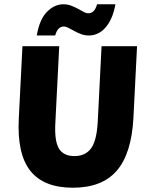

<svg xmlns="http://www.w3.org/2000/svg" viewBox="-20 -866 712 898"><path d="M85 -650H257L239 -294Q234 -207 255.5 -171.5Q277 -136 328 -136Q379 -136 405.5 -171.5Q432 -207 437 -294L455 -650H621L604 -314Q595 -147 526 -67.5Q457 12 321 12Q184 12 121.5 -67.5Q59 -147 68 -314ZM396 -700Q376 -700 359 -706.5Q342 -713 327.5 -721Q313 -729 300.5 -735.5Q288 -742 278 -742Q266 -742 255.5 -733Q245 -724 238 -700H152Q165 -776 200 -811Q235 -846 276 -846Q296 -846 313 -839.5Q330 -833 344.5 -825Q359 -817 371 -810.5Q383 -804 394 -804Q406 -804 416.5 -813Q427 -822 434 -846H520Q513 -808 500.5 -780.5Q488 -753 471.5 -735Q455 -717 435.5 -708.5Q416 -700 396 -700Z"/></svg>

Font: Kilde Sans Black
Style: Regular
Weight: 900
Italic angle: -3°
Designer: Paul D. Hunt
Foundry: Adobe Systems Incorporated
Version: Version 1.050;PS Version 1.000;hotconv 1.0.70;makeotf.lib2.5